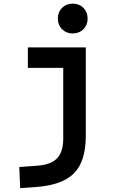

<svg xmlns="http://www.w3.org/2000/svg" viewBox="-20 -771 626 1026"><path d="M87.9 234.4 83 121.6 180.7 114.3Q252.9 108.9 285.4 74.5Q317.9 40 317.9 -30.3V-408.2H128.9V-517.6H438.5V-45.9Q438.5 92.3 374.8 155.5Q311 218.8 170.9 228.5ZM368.7 -592.3Q334.5 -592.3 311.8 -614.7Q289.1 -637.2 289.1 -671.9Q289.1 -706.5 311.8 -729Q334.5 -751.5 368.7 -751.5Q403.3 -751.5 425.8 -729Q448.2 -706.5 448.2 -671.9Q448.2 -637.2 425.8 -614.7Q403.3 -592.3 368.7 -592.3Z"/></svg>

Font: CaskaydiaCove NFP SemiBold
Style: Regular
Weight: 600
Designer: Aaron Bell
Foundry: Saja Typeworks
Version: Version 2111.001; VTT 6.35;Nerd Fonts 3.1.1